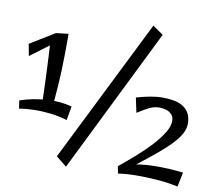

<svg xmlns="http://www.w3.org/2000/svg" viewBox="-91 -959 1225 1088"><g transform="rotate(10 521.5 -415.0)"><path d="M161 -271Q161 -271 161 -291.5Q161 -312 160 -345.5Q159 -379 157.5 -420.5Q156 -462 154 -506Q152 -550 150 -590Q148 -630 146 -659L169 -715L240 -723Q240 -663 239.5 -610.5Q239 -558 237 -508Q235 -458 231 -405Q227 -352 222 -292ZM314 -240Q265 -255 214 -260.5Q163 -266 117 -264.5Q71 -263 37 -257L30 -303Q67 -316 107 -323.5Q147 -331 186.5 -333.5Q226 -336 262 -332.5Q298 -329 328 -320ZM40 -560 27 -628 169 -715 207 -685ZM356 21 295 -28 705 -852 766 -810ZM701 -26 645 -33Q693 -72 739 -112.5Q785 -153 822 -193.5Q859 -234 881.5 -271Q904 -308 904 -338Q904 -361 891.5 -375Q879 -389 860 -395Q841 -401 820 -401Q789 -401 761.5 -387Q734 -373 696 -349L678 -434Q719 -446 757 -453Q795 -460 830 -460Q863 -460 893 -454.5Q923 -449 945.5 -435Q968 -421 981 -397.5Q994 -374 994 -338Q994 -315 983 -290.5Q972 -266 949.5 -239Q927 -212 892 -180.5Q857 -149 809.5 -111Q762 -73 701 -26ZM998 22Q943 10 880.5 5Q818 0 759 0.5Q700 1 653 8L645 -33Q686 -50 735 -59Q784 -68 834.5 -69.5Q885 -71 931.5 -68.5Q978 -66 1015 -61Z"/></g></svg>

Font: Marhey Light
Style: Regular
Weight: 400
Version: Version 1.000